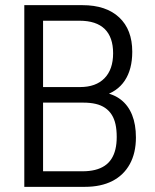

<svg xmlns="http://www.w3.org/2000/svg" viewBox="-20 -725 601 745"><path d="M74.3 0V-705H300Q391.7 -705 442.4 -657.5Q493.2 -610.1 493.2 -524.1Q493.2 -455.9 464 -412.1Q434.9 -368.4 377.7 -352.6V-367.1Q420.3 -360.6 449.1 -338.2Q477.9 -315.7 492.6 -278.9Q507.4 -242.1 507.4 -191.5Q507.4 -131.5 483.7 -88.3Q460 -45.2 415.9 -22.6Q371.7 0 309.3 0ZM147.1 -60.4H300.5Q327 -60.4 348.5 -65.7Q370 -71 385.9 -81.6Q401.8 -92.1 412.3 -108.3Q422.7 -124.4 427.8 -145.7Q432.9 -167 432.9 -193.6Q432.9 -221.3 428.2 -242.7Q423.5 -264 413.4 -279.9Q403.3 -295.8 387.8 -306.4Q372.2 -317 351.2 -321.9Q330.1 -326.8 303.5 -326.8H147.1ZM147.1 -387.2H290.6Q352 -387.2 385.4 -421.4Q418.9 -455.6 418.9 -518.2Q418.9 -580.6 386.2 -612.6Q353.5 -644.6 288.3 -644.6H147.1Z"/></svg>

Font: Nunito Sans 12pt ExtraLight Condensed
Style: Regular
Weight: 200
Width: 3
Version: Version 3.101;gftools[0.9.27]